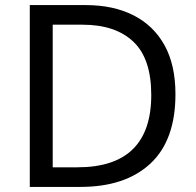

<svg xmlns="http://www.w3.org/2000/svg" viewBox="-20 -734 770 754"><path d="M669 -364Q669 -183 570.5 -91.5Q472 0 296 0H97V-714H317Q425 -714 504 -674Q583 -634 626 -556.5Q669 -479 669 -364ZM574 -361Q574 -504 503.5 -570.5Q433 -637 304 -637H187V-77H284Q574 -77 574 -361Z"/></svg>

Font: Noto Sans Buhid
Style: Regular
Weight: 400
Designer: Monotype Design Team
Foundry: Monotype Imaging Inc.
Version: Version 2.001